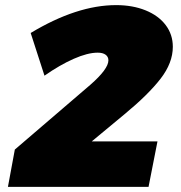

<svg xmlns="http://www.w3.org/2000/svg" viewBox="-20 -731 707 751"><path d="M339 -178H596L561 0H11L38 -146L333 -399Q404 -461 404 -495Q404 -509 393 -517Q382 -525 362 -525Q323 -525 268.5 -501Q214 -477 154 -435L100 -602Q281 -711 434 -711Q499 -711 549.5 -690.5Q600 -670 628 -633Q656 -596 656 -548Q656 -485 608 -423Q560 -361 468 -285Z"/></svg>

Font: TypoPRO Montserrat
Style: Italic
Weight: 900
Italic angle: -11.3°
Designer: Julieta Ulanovsky
Foundry: Julieta Ulanovsky
Version: Version 6.001